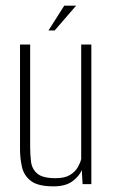

<svg xmlns="http://www.w3.org/2000/svg" viewBox="-20 -653 404 681"><path d="M170 8Q115 8 90 -11Q65 -30 58 -60.5Q51 -91 51 -123V-495H87V-132Q87 -106 90 -80Q93 -54 112 -37.5Q131 -21 177 -21Q210 -21 228.5 -32.5Q247 -44 256 -60Q265 -76 268 -89V-495H304V0H273L270 -50Q262 -29 237.5 -10.5Q213 8 170 8ZM152 -545 208 -633H250L174 -545Z"/></svg>

Font: Alumni Sans Thin ExtraLight
Style: Regular
Weight: 250
Version: Version 1.018